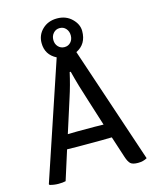

<svg xmlns="http://www.w3.org/2000/svg" viewBox="-130 -979 869 1074"><g transform="rotate(-15 304.0 -442.0)"><path d="M429 -169 368 -168H231L170 -169L116 1Q100 5 74.5 5Q49 5 24 -2L21 -7L247 -681Q186 -712 186 -780Q186 -827 219.5 -859Q253 -891 304.5 -891Q356 -891 389.5 -858.5Q423 -826 423 -787Q423 -711 361 -681L587 -6Q565 7 534.5 7Q504 7 491.5 -4Q479 -15 469 -46ZM196 -250 249 -251H352Q354 -251 374 -250.5Q394 -250 403 -250L354 -405Q324 -496 302 -583H296Q280 -511 258 -444ZM305 -835Q283 -835 268.5 -819Q254 -803 254 -779.5Q254 -756 268.5 -740.5Q283 -725 305 -725Q327 -725 341 -740.5Q355 -756 355 -779.5Q355 -803 341 -819Q327 -835 305 -835Z"/></g></svg>

Font: Signika Negative
Style: Regular
Weight: 400
Designer: Anna Giedrys
Foundry: Anna Giedrys
Version: Version 1.001